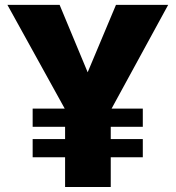

<svg xmlns="http://www.w3.org/2000/svg" viewBox="-20 -752 706 772"><path d="M425.3 0H241.7V-119.6H111.3V-192.9H241.7V-242.2H111.3V-315.4H240.2L9.8 -732.4H219.7L332.5 -461.4L446.3 -732.4H656.2L428.7 -315.4H554.2V-242.2H425.3V-192.9H554.2V-119.6H425.3Z"/></svg>

Font: Kumbh Sans Black
Style: Regular
Weight: 900
Version: Version 1.005